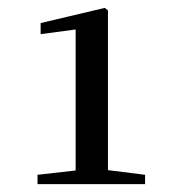

<svg xmlns="http://www.w3.org/2000/svg" viewBox="-20 -930 436 482"><path d="M169.9 -467.8H74.2V-491.2L169.9 -502V-856L82 -844.2V-872.1L243.2 -910.2L251 -903.8V-502.9L344.2 -491.2V-467.8Z"/></svg>

Font: Source Han Serif TW SemiBold
Style: Regular
Weight: 600
Designer: Ryoko NISHIZUKA Ë•øÂ°öÊ∂ºÂ≠ê (kana & ideographs); Frank Grie√ühammer (Latin, Greek & Cyrillic); Wenlong ZHANG Âº†ÊñáÈæô 
Foundry: Adobe
Version: Version 2.003;hotconv 1.1.1;makeotfexe 2.6.0